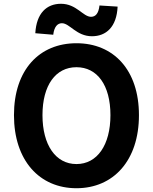

<svg xmlns="http://www.w3.org/2000/svg" viewBox="-20 -983 810 1017"><path d="M385 14C581 14 716 -133 716 -373C716 -613 581 -754 385 -754C189 -754 54 -614 54 -373C54 -133 189 14 385 14ZM385 -114C275 -114 205 -215 205 -373C205 -532 275 -627 385 -627C495 -627 565 -532 565 -373C565 -215 495 -114 385 -114ZM467 -791C542 -791 598 -840 603 -948L507 -954C502 -911 486 -894 462 -894C420 -894 385 -963 303 -963C227 -963 173 -913 167 -807L262 -799C267 -842 285 -860 308 -860C349 -860 385 -791 467 -791Z"/></svg>

Font: Noto Sans Mono CJK JP Bold
Style: Regular
Weight: 700
Designer: Ryoko NISHIZUKA (kana & ideographs); Paul D. Hunt (Latin, Greek & Cyrillic); Wenlong ZHANG (bopomofo); Sandoll Communica
Foundry: Adobe Systems Incorporated
Version: Version 1.004;PS 1.004;hotconv 1.0.82;makeotf.lib2.5.63406